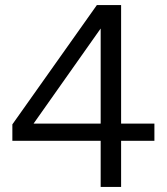

<svg xmlns="http://www.w3.org/2000/svg" viewBox="-20 -741 660 761"><path d="M379 0V-183H29V-248L364 -721H460V-251H592V-183H460V0ZM113 -251H379V-628Z"/></svg>

Font: Mona Sans
Style: Regular
Weight: 400
Designer: Deni Anggara
Foundry: GitHub
Version: Version 2.000;Glyphs 3.2.3 (3260)